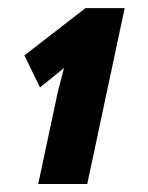

<svg xmlns="http://www.w3.org/2000/svg" viewBox="-20 -734 366 476"><path d="M196.3 -277.8H74.7L123.5 -506.8L138.7 -565.4L79.1 -517.1L40.5 -596.7L191.9 -713.9H289.1Z"/></svg>

Font: Open Sans Hebrew Condensed Extra Bold
Style: Italic
Weight: 800
Width: 3
Italic angle: -12°
Foundry: Ascender Corporation, Yanek Iontef
Version: Version 2.001;PS 002.001;hotconv 1.0.70;makeotf.lib2.5.58329